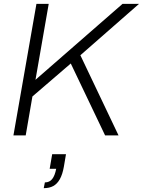

<svg xmlns="http://www.w3.org/2000/svg" viewBox="-20 -706 745 1001"><path d="M50 0 170 -686H234L165 -290L619 -686H705L399 -418L598 0H528L349 -375L149 -203L114 0ZM208 275 214 245Q238 245 252 227.5Q266 210 273 174H239L252 98H324L313 163Q306 203 292 228Q278 253 257.5 264Q237 275 208 275Z"/></svg>

Font: Archivo SemiBold ExtraLight
Style: Italic
Weight: 250
Italic angle: -10°
Version: Version 2.001